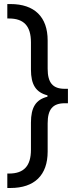

<svg xmlns="http://www.w3.org/2000/svg" viewBox="-20 -792 384 948"><path d="M31.7 -772H16.1V-700.7H24.4C98.1 -700.7 132.8 -663.1 132.8 -583V-448.7C132.8 -374 157.2 -335.9 214.4 -321.3V-314.5C157.2 -300.3 132.8 -262.2 132.8 -186.5V-52.7C132.8 27.3 98.1 64.9 24.4 64.9H16.1V136.2H31.7C150.4 136.2 215.3 72.8 215.3 -43.5V-183.1C215.3 -252.4 240.7 -282.2 299.8 -282.2H315.4V-353.5H299.8C240.7 -353.5 215.3 -383.3 215.3 -452.6V-592.3C215.3 -708.5 150.4 -772 31.7 -772Z"/></svg>

Font: Guggenheim Sans Display
Style: Regular
Weight: 400
Designer: Modified by Tom Baber under direction of Pentagram Design 2023
Foundry: rsms
Version: Version 1.001;Glyphs 3.1.2 (3151)